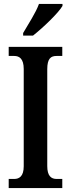

<svg xmlns="http://www.w3.org/2000/svg" viewBox="-20 -951 358 971"><path d="M97 -784V-771H147C199 -812 276 -886 296 -921V-931H177C161 -886 124 -831 97 -784ZM24 0H295V-46H266C239 -46 219 -61 219 -111V-601C219 -655 237 -668 266 -668H295V-714H24V-668H52C77 -668 100 -655 100 -602V-110C100 -59 77 -46 52 -46H24Z"/></svg>

Font: Noto Serif Lao ExtraCondensed SemiBold
Style: Regular
Weight: 600
Width: 2
Designer: Monotype Design Team
Foundry: Monotype Imaging Inc.
Version: Version 2.003